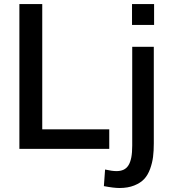

<svg xmlns="http://www.w3.org/2000/svg" viewBox="-20 -731 865 943"><path d="M628.4 -608.4V-710.9H736.8V-608.4ZM566.9 192.4Q538.1 192.4 490.2 183.1L496.1 101.6Q530.3 109.4 552.2 109.4Q571.8 109.4 586.4 102.8Q601.1 96.2 610.6 81.3Q620.1 66.4 624.8 42.5Q629.4 18.6 629.4 -15.6V-501H735.4V-26.9Q735.4 10.3 731.7 39.6Q728 68.8 717.3 98.6Q706.1 128.9 688.5 147.9Q670.4 167.5 639.4 179.9Q608.4 192.4 566.9 192.4ZM75.2 0V-710.9H187.5V-95.7H516.6V0Z"/></svg>

Font: Ride Light
Style: Bold
Weight: 600
Version: Version 3.000